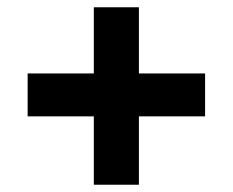

<svg xmlns="http://www.w3.org/2000/svg" viewBox="-20 -548 640 528"><path d="M238 -40V-228H56V-346H238V-528H362V-346H544V-228H362V-40Z"/></svg>

Font: Nunito Sans 11pt Black
Style: Regular
Weight: 900
Version: Version 3.101;gftools[0.9.27]